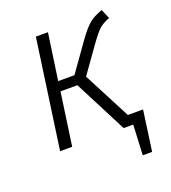

<svg xmlns="http://www.w3.org/2000/svg" viewBox="-126 -628 770 866"><g transform="rotate(-20 259.0 -194.5)"><path d="M483 -49 456 145H411L418 0H372L242 -253H161L125 0H67L141 -523H199L167 -300H245L338 -431Q372 -479 396 -499.5Q420 -520 461 -534L480 -489Q446 -476 428.5 -459.5Q411 -443 376 -394L292 -276L410 -49Z"/></g></svg>

Font: FiraGO Light
Style: Italic
Weight: 300
Italic angle: -8°
Designer: bBox Type GmbH
Foundry: bBox Type GmbH
Version: Version 1.001